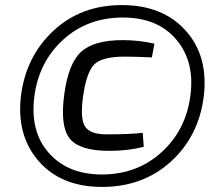

<svg xmlns="http://www.w3.org/2000/svg" viewBox="-20 -723 870 756"><path d="M782 -341Q762 -186 652.5 -86.5Q543 13 382 13Q220 13 131.5 -89.5Q43 -192 63 -349Q83 -502 191 -602.5Q299 -703 460 -703Q621 -703 711.5 -602Q802 -501 782 -341ZM464 -654Q324 -654 228 -566Q132 -478 115 -341Q98 -204 173 -120Q248 -36 381 -36Q520 -36 616.5 -124Q713 -212 730 -349Q747 -482 673.5 -568Q600 -654 464 -654ZM542 -200 546 -145Q485 -129 411 -129Q293 -129 254.5 -177.5Q216 -226 233 -351Q249 -473 299.5 -519Q350 -565 463 -565Q527 -565 588 -551L578 -497Q515 -500 470 -500Q385 -500 353 -471Q321 -442 307 -343Q295 -257 314.5 -225.5Q334 -194 399 -194Q493 -194 542 -200Z"/></svg>

Font: Exo 2.0 Medium
Style: Italic
Weight: 500
Italic angle: -8°
Designer: Natanael Gama
Version: Version 1.001;PS 001.001;hotconv 1.0.70;makeotf.lib2.5.58329